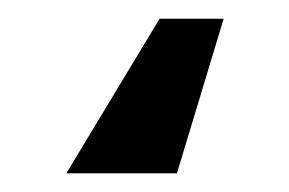

<svg xmlns="http://www.w3.org/2000/svg" viewBox="-20 20 309 205"><path d="M168.9 205.1H50.8L150.4 40H218.8Z"/></svg>

Font: Pretendard SemiBold
Style: Regular
Weight: 600
Designer: Base glyphs from Inter by Rasmus Andersson; Hangeul glyphs from Noto Sans CJK(Source Han Sans) by Jang Soo-young and Kan
Foundry: Kil Hyung-jin
Version: Version 1.309